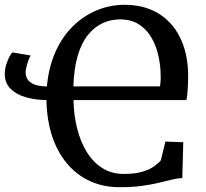

<svg xmlns="http://www.w3.org/2000/svg" viewBox="-20 -771 859 802"><path d="M745.5 -177 741.5 -27Q720.5 -26.5 696.5 -20.5Q672.5 -14.5 642.2 -7.2Q612 0 572.2 5.5Q532.5 11 480 11Q389 11 320.8 -33.8Q252.5 -78.5 214.2 -160.2Q176 -242 174 -353Q126.5 -353.5 87 -365Q47.5 -376.5 23.8 -400.5Q0 -424.5 0 -461.5Q0 -481.5 6 -501Q12 -520.5 19.5 -534.5Q27 -548.5 32.5 -552L108.5 -539Q104.5 -534 99.5 -520.8Q94.5 -507.5 90.8 -492.8Q87 -478 87 -469Q87 -454.5 94.2 -441.2Q101.5 -428 121 -419.2Q140.5 -410.5 176 -410Q183 -489 210.5 -551.8Q238 -614.5 282.2 -659Q326.5 -703.5 382.5 -727.2Q438.5 -751 502.5 -751Q559 -751 606.5 -732.2Q654 -713.5 689.2 -676.5Q724.5 -639.5 744.8 -584.5Q765 -529.5 766 -457.5Q766 -436.5 765.2 -417Q764.5 -397.5 762.8 -381Q761 -364.5 758.5 -353H287Q288 -291 302 -235.2Q316 -179.5 342.2 -136.5Q368.5 -93.5 407.2 -69Q446 -44.5 496.5 -44.5Q541.5 -44.5 571.2 -52.8Q601 -61 620 -73.8Q639 -86.5 651.5 -100.5L671 -179.5ZM286.5 -410H648.5Q649.5 -418 650.2 -426.2Q651 -434.5 651.2 -442.8Q651.5 -451 651 -460Q650.5 -499.5 641.2 -540Q632 -580.5 612.2 -614.5Q592.5 -648.5 560.2 -669.2Q528 -690 481 -690Q442.5 -690 408.5 -674.2Q374.5 -658.5 347.5 -625.2Q320.5 -592 304.8 -538.8Q289 -485.5 286.5 -410Z"/></svg>

Font: Merriweather Medium
Style: Regular
Weight: 500
Version: Version 2.100